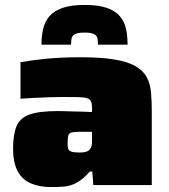

<svg xmlns="http://www.w3.org/2000/svg" viewBox="-20 -750 686 778"><path d="M187 8Q140 8 105 -7Q70 -22 51.5 -56.5Q33 -91 33 -148Q33 -205 47 -238.5Q61 -272 100 -286Q139 -300 215 -300Q223 -300 239 -299.5Q255 -299 275 -298.5Q295 -298 315.5 -297.5Q336 -297 353 -296V-311Q353 -329 349 -338.5Q345 -348 333 -352Q321 -356 297 -356.5Q273 -357 232 -357Q208 -357 179 -356Q150 -355 120 -353.5Q90 -352 63 -350V-498Q107 -506 168.5 -512Q230 -518 307 -518Q392 -518 446.5 -508.5Q501 -499 531.5 -480.5Q562 -462 575.5 -435.5Q589 -409 592 -374.5Q595 -340 595 -299V0H358L354 -55H344Q316 -23 290.5 -9.5Q265 4 240 6Q215 8 187 8ZM304 -132Q318 -132 327 -134.5Q336 -137 341 -141.5Q346 -146 349 -153Q352 -160 352.5 -169Q353 -178 353 -189V-216H306Q282 -216 271 -213.5Q260 -211 257 -201.5Q254 -192 254 -170Q254 -155 256.5 -147Q259 -139 269.5 -135.5Q280 -132 304 -132ZM323 -730Q379 -730 413 -718Q447 -706 465.5 -684.5Q484 -663 490.5 -633.5Q497 -604 497 -569H377Q377 -583 375 -594Q373 -605 361.5 -611.5Q350 -618 323 -618Q295 -618 283.5 -611.5Q272 -605 270 -594Q268 -583 268 -569H148Q148 -604 155 -633.5Q162 -663 180.5 -684.5Q199 -706 233.5 -718Q268 -730 323 -730Z"/></svg>

Font: Saira Expanded Black
Style: Regular
Weight: 900
Width: 7
Designer: Hector Gatti with collaboration of the Omnibus-Type team
Foundry: Omnibus-Type
Version: Version 1.101